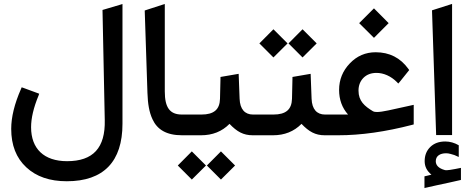

<svg xmlns="http://www.w3.org/2000/svg" viewBox="-20 -701 2420 995"><path d="M327.6 134.3C208 134.3 141.1 69.8 141.1 -41.5C141.1 -88.4 153.8 -143.1 179.7 -205.6L183.1 -215.3L173.8 -218.8L101.1 -245.6L92.3 -248.5L88.9 -240.2C55.2 -163.6 38.1 -94.2 38.1 -33.2C38.1 51.3 64 117.7 116.2 166C168 214.4 237.8 238.3 326.2 238.3C517.1 238.3 614.7 136.2 614.7 -59.6V-667V-680.2L602.1 -676.3L518.1 -651.4L511.2 -649.4L522.9 -79.1C526.4 65.4 462.4 134.3 327.6 134.3Z M933.1 0C935.5 0 937.5 -4.9 939.5 -15.1C940.9 -25.4 941.9 -35.6 941.9 -45.9V-62.5C941.9 -72.8 940.9 -82.5 939.5 -92.8C937.5 -102.5 935.5 -107.4 933.1 -107.4H922.9C860.4 -107.4 834 -143.1 834 -227.1V-667V-680.2L821.3 -676.3L736.8 -648.9L730 -646.5L744.1 -219.7C746.1 -162.6 752.9 -120.6 770 -83.5C794.4 -29.8 842.3 0 923.3 0Z M1305.7 0C1308.1 0 1310.1 -4.9 1312 -15.1C1313.5 -25.4 1314.5 -35.6 1314.5 -45.9V-62.5C1314.5 -72.8 1313.5 -82.5 1312 -92.8C1310.1 -102.5 1308.1 -107.4 1305.7 -107.4H1291C1249.5 -107.4 1223.6 -134.3 1221.7 -189.5L1216.8 -318.4L1122.6 -302.2V-293.9L1120.1 -189C1118.7 -133.8 1088.9 -107.4 1023.9 -107.4H927.7C915.5 -107.4 909.2 -92.3 909.2 -62.5V-45.9C909.2 -15.1 915.5 0 927.7 0H1022C1081.1 0 1130.4 -19.5 1169.4 -59.1C1208 -18.6 1241.2 0 1289.6 0ZM974.1 83.5 901.4 156.7 974.1 229.5 1047.4 156.7ZM1125 83.5 1052.2 156.7 1125 229.5 1198.2 156.7Z M1678.7 0C1681.2 0 1683.1 -4.9 1685.1 -15.1C1686.5 -25.4 1687.5 -35.6 1687.5 -45.9V-62.5C1687.5 -72.8 1686.5 -82.5 1685.1 -92.8C1683.1 -102.5 1681.2 -107.4 1678.7 -107.4H1664.1C1622.6 -107.4 1596.7 -134.3 1594.7 -189.5L1589.8 -318.4L1495.6 -302.2V-293.9L1493.2 -189C1491.7 -133.8 1461.9 -107.4 1397 -107.4H1300.8C1288.6 -107.4 1282.2 -92.3 1282.2 -62.5V-45.9C1282.2 -15.1 1288.6 0 1300.8 0H1395C1454.1 0 1503.4 -19.5 1542.5 -59.1C1581.1 -18.6 1614.3 0 1662.6 0ZM1397 -549.3 1324.2 -476.1 1397 -403.3 1470.2 -476.1ZM1547.9 -549.3 1475.1 -476.1 1547.9 -403.3 1621.1 -476.1Z M1673.8 -107.4C1661.6 -107.4 1655.3 -92.3 1655.3 -62.5V-45.9C1655.3 -15.1 1661.6 0 1673.8 0H1732.9C1850.1 0 1978 -18.1 2116.7 -54.2L2124 -56.2V-157.7L1992.7 -128.9C1967.3 -123.5 1947.8 -120.6 1934.1 -120.6C1924.8 -120.6 1918 -121.6 1913.6 -124C1868.7 -150.9 1837.9 -177.7 1837.9 -231.4C1837.9 -257.8 1846.2 -279.8 1863.3 -297.4C1880.4 -314.5 1902.8 -323.2 1931.2 -323.2C1967.8 -323.2 2005.9 -306.6 2036.6 -275.9L2043.9 -268.1L2051.3 -276.4L2100.6 -337.9L2096.2 -344.2C2054.7 -401.4 1998.5 -430.2 1926.8 -430.2C1874.5 -430.2 1829.6 -411.1 1793 -372.6C1755.9 -334 1737.3 -288.1 1737.3 -234.9C1737.3 -184.6 1752.9 -142.1 1783.7 -107.4ZM1841.3 -581.1 1918 -504.9 1994.1 -581.1 1918 -657.7Z M2240.2 -1H2322.8V-680.7L2218.8 -647.5ZM2215.8 204.1C2212.9 205.1 2205.1 207 2192.4 210C2188 210.9 2184.6 211.9 2181.2 212.4L2179.7 212.9V273.9L2182.1 272.9C2200.2 268.6 2219.2 264.2 2240.2 259.8C2260.7 255.4 2283.7 250.5 2308.6 245.1C2333.5 239.7 2353 235.4 2367.2 231.9L2368.7 231.4V168.9L2366.2 169.4C2358.9 170.9 2350.1 172.4 2338.9 174.8C2316.9 178.7 2302.7 181.2 2294.9 181.2C2289.6 181.2 2287.1 180.7 2284.7 180.2C2253.4 171.4 2238.3 155.8 2238.3 134.3C2238.3 106.4 2261.7 93.3 2291.5 93.3C2298.8 93.3 2306.6 94.2 2314.9 96.7C2331.1 100.6 2338.4 103.5 2354.5 111.3L2357.4 112.3V52.2L2356.4 51.3C2335.4 39.1 2311.5 32.2 2287.6 32.2C2255.4 32.2 2229.5 41.5 2210 60.5C2190.4 79.6 2180.7 104 2180.7 134.3C2180.7 162.1 2192.4 185.1 2215.8 204.1Z"/></svg>

Font: Samim Medium
Style: Regular
Weight: 500
Foundry: DejaVu fonts team - Redesigned by Saber Rastikerdar
Version: Version 4.0.5